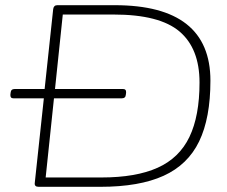

<svg xmlns="http://www.w3.org/2000/svg" viewBox="-20 -720 874 740"><path d="M129 0Q112 0 114 -15L149 -341H32Q19 -341 20 -355L21 -363Q22 -377 37 -377H152L185 -685Q187 -700 201 -700H422Q791 -700 791 -409Q791 -265 747.5 -175Q704 -85 610.5 -42.5Q517 0 367 0ZM156 -36H371Q504 -36 587.5 -73.5Q671 -111 710 -192Q749 -273 749 -402Q749 -533 672 -598.5Q595 -664 418 -664H222L192 -377H454Q467 -377 466 -363L465 -355Q464 -341 449 -341H188Z"/></svg>

Font: Asap Expanded Expanded Thin
Style: Italic
Weight: 100
Width: 7
Italic angle: -6°
Designer: Pablo Cosgaya
Foundry: Omnibus-Type
Version: Version 3.001; ttfautohint (v1.8.4.7-5d5b)